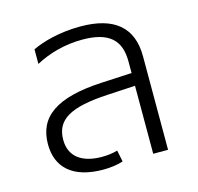

<svg xmlns="http://www.w3.org/2000/svg" viewBox="-84 -615 734 712"><g transform="rotate(-15 283.0 -258.5)"><path d="M229 9C256 9 286 5 305 -2L296 -46C279 -41 259 -38 236 -38C160 -38 113 -71 113 -136C113 -213 170 -247 315 -255L422 -261V0H479V-359C479 -470 413 -526 283 -526C200 -526 134 -506 97 -488V-432C149 -460 211 -477 277 -477C379 -477 422 -437 422 -355V-310L305 -304C129 -295 54 -239 54 -135C54 -47 110 9 229 9Z"/></g></svg>

Font: Noto Sans Thai UI Light
Style: Regular
Weight: 300
Designer: Monotype Design Team
Foundry: Monotype Imaging Inc.
Version: Version 2.000